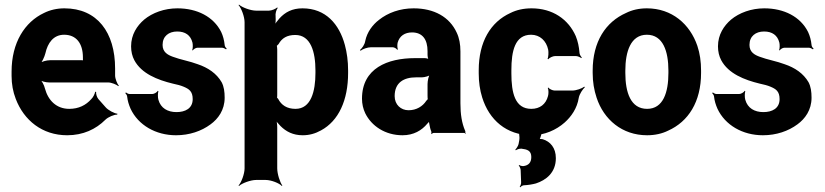

<svg xmlns="http://www.w3.org/2000/svg" viewBox="-20 -574 3560 829"><path d="M258 -538C226 -538 196 -531 170 -518C87 -479 30 -390 30 -265V-246C30 -211 36 -178 48 -147C83 -55 162 10 270 10C339 10 394 -16 435 -57C447 -69 474 -80 486 -79L487 -83C474 -84 447 -98 436 -111L405 -146C398 -154 394 -169 395 -177L391 -178C390 -170 382 -153 374 -146C351 -120 320 -104 279 -104C224 -104 188 -140 174 -192C171 -206 160 -226 152 -233L151 -229C159 -223 178 -218 192 -218H447C461 -218 483 -209 491 -202L493 -204C486 -212 477 -234 477 -248V-278C477 -434 400 -538 258 -538ZM338 -326V-320C338 -317 338 -311 340 -310L342 -312C341 -314 335 -314 332 -314H196C182 -314 159 -308 151 -301L153 -297C161 -305 172 -328 176 -344C186 -389 211 -424 257 -424C309 -424 338 -387 338 -326Z M742 -90C704 -90 674 -107 664 -143C661 -152 661 -173 664 -180L661 -182C658 -175 645 -168 637 -168H540C534 -168 527 -172 524 -175L521 -172C524 -169 529 -162 529 -157C531 -139 536 -122 544 -104C577 -34 652 10 740 10C798 10 850 -8 889 -37C922 -61 950 -99 950 -152C950 -178 947 -200 937 -219C915 -257 878 -282 833 -297C802 -309 757 -317 726 -329C704 -337 682 -349 682 -380C682 -418 709 -438 745 -438C780 -438 803 -422 811 -390C813 -382 813 -364 810 -358L812 -356C815 -361 825 -368 833 -368H938C944 -368 952 -364 956 -361L959 -364C955 -367 950 -374 950 -380C948 -400 943 -419 935 -436C902 -502 831 -538 746 -538C690 -538 638 -519 602 -489C572 -463 546 -425 546 -374C546 -351 551 -331 560 -314C591 -256 660 -229 726 -213C745 -209 760 -205 772 -200C796 -190 812 -180 812 -146C812 -106 780 -90 742 -90Z M1170 -500V-503C1168 -514 1173 -533 1179 -539L1177 -542C1171 -536 1153 -528 1141 -528H1086C1062 -528 1025 -542 1012 -554L1010 -552C1022 -539 1036 -502 1036 -478V153C1036 177 1022 214 1010 227L1012 229C1025 217 1062 203 1086 203H1127C1151 203 1186 217 1197 229L1199 227C1189 214 1177 177 1177 153V-24C1177 -37 1175 -54 1170 -62L1167 -60C1171 -52 1183 -38 1191 -30C1215 -6 1245 10 1287 10C1315 10 1341 3 1366 -11C1442 -52 1483 -141 1483 -259V-270C1483 -310 1478 -347 1469 -380C1445 -469 1387 -538 1286 -538C1241 -538 1211 -521 1187 -495C1179 -486 1166 -470 1163 -461L1166 -460C1170 -469 1171 -487 1170 -500ZM1256 -104C1219 -104 1195 -120 1181 -147C1180 -149 1174 -155 1173 -154L1176 -151C1177 -152 1177 -165 1177 -168V-360C1177 -363 1176 -377 1175 -378L1173 -375C1174 -374 1181 -382 1183 -384C1197 -409 1219 -423 1255 -423C1322 -423 1342 -349 1342 -270V-259C1342 -180 1323 -104 1256 -104Z M1968 -128V-352C1968 -383 1963 -410 1952 -433C1921 -501 1854 -538 1766 -538C1707 -538 1655 -519 1616 -488C1589 -467 1565 -436 1557 -397C1555 -382 1543 -365 1534 -358L1537 -355C1545 -362 1567 -370 1582 -370H1675C1683 -370 1692 -364 1695 -359L1698 -361C1695 -366 1695 -383 1697 -390C1705 -419 1728 -434 1759 -434C1804 -434 1826 -404 1826 -353V-338C1826 -331 1828 -318 1832 -314L1834 -317C1830 -321 1819 -323 1813 -323H1772C1653 -323 1543 -279 1543 -148C1543 -125 1548 -104 1557 -85C1584 -30 1643 10 1718 10C1766 10 1801 -11 1825 -40C1829 -44 1835 -50 1836 -54L1832 -55C1831 -51 1833 -43 1834 -37C1836 -26 1838 -16 1842 -7C1843 -5 1843 1 1842 3L1844 5C1845 3 1849 0 1852 0H1984C1986 0 1989 2 1990 3L1992 1C1991 0 1988 -2 1988 -4C1988 -5 1990 -7 1990 -7L1988 -10C1974 -43 1968 -80 1968 -128ZM1684 -159C1684 -218 1724 -240 1776 -240H1801C1813 -240 1835 -246 1842 -253L1838 -256C1831 -249 1826 -225 1826 -211V-162C1826 -159 1826 -145 1828 -143L1830 -146C1828 -148 1822 -141 1820 -138C1805 -115 1778 -98 1744 -98C1711 -98 1684 -122 1684 -159Z M2188 -257V-271C2188 -353 2203 -424 2273 -424C2311 -424 2339 -398 2347 -359C2349 -349 2348 -326 2344 -320L2347 -318C2351 -324 2367 -332 2377 -332H2466C2474 -332 2485 -327 2490 -323L2492 -326C2488 -330 2482 -339 2482 -347C2480 -372 2475 -396 2466 -418C2434 -491 2366 -538 2275 -538C2240 -538 2210 -531 2184 -518C2098 -479 2047 -393 2047 -271V-257C2047 -220 2052 -185 2062 -153C2092 -57 2166 10 2276 10C2331 10 2382 -13 2418 -45C2446 -70 2472 -106 2479 -152C2482 -168 2496 -189 2505 -197L2503 -200C2493 -192 2468 -183 2451 -183H2375C2366 -183 2351 -190 2348 -196L2345 -194C2349 -188 2349 -168 2346 -159C2337 -124 2311 -104 2274 -104C2203 -104 2188 -174 2188 -257ZM2274 104C2274 129 2261 140 2241 143C2235 144 2224 141 2221 138L2220 141C2223 144 2227 152 2228 159L2230 212C2231 218 2227 229 2224 232L2226 235C2229 231 2237 226 2242 226C2262 225 2279 222 2294 218C2337 204 2380 172 2380 109C2380 64 2356 37 2323 27C2319 26 2309 25 2306 28L2308 31C2311 28 2314 17 2316 11C2317 4 2322 -5 2326 -8L2323 -12C2320 -8 2312 -3 2306 -3H2258C2246 -3 2224 -13 2218 -22L2215 -19C2220 -10 2225 17 2222 32L2219 48C2217 57 2209 68 2205 72L2207 75C2212 71 2224 67 2232 68C2256 71 2274 76 2274 104Z M2539 -269V-259C2539 -220 2545 -185 2556 -152C2587 -58 2666 10 2774 10C2808 10 2839 3 2865 -10C2952 -49 3007 -134 3007 -259V-269C3007 -308 3002 -343 2991 -376C2959 -470 2881 -538 2773 -538C2739 -538 2709 -531 2683 -518C2595 -479 2539 -394 2539 -269ZM2866 -269V-259C2866 -176 2844 -104 2774 -104C2703 -104 2680 -175 2680 -259V-269C2680 -351 2703 -424 2773 -424C2843 -424 2866 -352 2866 -269Z M3276 -90C3238 -90 3208 -107 3198 -143C3195 -152 3195 -173 3198 -180L3195 -182C3192 -175 3179 -168 3171 -168H3074C3068 -168 3061 -172 3058 -175L3055 -172C3058 -169 3063 -162 3063 -157C3065 -139 3070 -122 3078 -104C3111 -34 3186 10 3274 10C3332 10 3384 -8 3423 -37C3456 -61 3484 -99 3484 -152C3484 -178 3481 -200 3471 -219C3449 -257 3412 -282 3367 -297C3336 -309 3291 -317 3260 -329C3238 -337 3216 -349 3216 -380C3216 -418 3243 -438 3279 -438C3314 -438 3337 -422 3345 -390C3347 -382 3347 -364 3344 -358L3346 -356C3349 -361 3359 -368 3367 -368H3472C3478 -368 3486 -364 3490 -361L3493 -364C3489 -367 3484 -374 3484 -380C3482 -400 3477 -419 3469 -436C3436 -502 3365 -538 3280 -538C3224 -538 3172 -519 3136 -489C3106 -463 3080 -425 3080 -374C3080 -351 3085 -331 3094 -314C3125 -256 3194 -229 3260 -213C3279 -209 3294 -205 3306 -200C3330 -190 3346 -180 3346 -146C3346 -106 3314 -90 3276 -90Z"/></svg>

Font: Asimov
Style: EdgeNar
Weight: 500
Designer: Google
Version: Version 2.000980: 2014